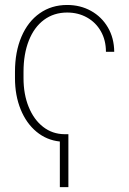

<svg xmlns="http://www.w3.org/2000/svg" viewBox="-20 -558 516 769"><path d="M253.9 191.4H219.7V8.8Q167 3.4 126.2 -30.3Q85.4 -64 62.7 -119.9Q40 -175.8 40 -245.1V-270.5Q40 -350.1 65.9 -410.9Q91.8 -471.7 139.2 -504.9Q186.5 -538.1 249 -538.1Q301.8 -538.1 344.5 -514.4Q387.2 -490.7 412.1 -448.2Q437 -405.8 437.5 -350.6H404.3Q404.3 -397 384 -432.6Q363.8 -468.3 328.4 -488Q293 -507.8 249 -507.8Q195.8 -507.8 156.2 -478.5Q116.7 -449.2 95.5 -395.5Q74.2 -341.8 74.2 -270.5V-245.1Q74.2 -180.2 95 -129.4Q115.7 -78.6 152.8 -49.8Q189.9 -21 238.3 -20.5H253.9Z"/></svg>

Font: Pretendard Std Thin
Style: Regular
Weight: 100
Designer: Base glyphs from Inter by Rasmus Andersson; Hangeul glyphs from Noto Sans CJK(Source Han Sans) by Jang Soo-young and Kan
Foundry: Kil Hyung-jin
Version: Version 1.309